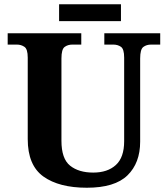

<svg xmlns="http://www.w3.org/2000/svg" viewBox="-20 -870 787 900"><path d="M387 10Q257 10 183.5 -42.5Q110 -95 110 -218V-600Q110 -640 94.5 -650.5Q79 -661 59 -661H16V-714H361V-661H319Q298 -661 283 -650Q268 -639 268 -596V-210Q268 -126 308.5 -93.5Q349 -61 417 -61Q484 -61 523 -96.5Q562 -132 562 -208V-600Q562 -640 547 -650.5Q532 -661 511 -661H469V-714H731V-661H688Q667 -661 652 -650Q637 -639 637 -596V-206Q637 -106 577.5 -48Q518 10 387 10ZM257 -771V-850H547V-771Z"/></svg>

Font: NotoSerif-Bold
Style: Regular
Weight: 700
Designer: Monotype Design Team
Foundry: Monotype Imaging Inc.
Version: Version 2.007; ttfautohint (v1.8) -l 8 -r 50 -G 200 -x 14 -D